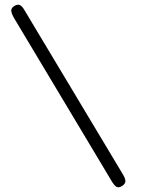

<svg xmlns="http://www.w3.org/2000/svg" viewBox="-20 -748 598 811"><path d="M495 38Q487 43 480 43Q473 43 467 37.5Q461 32 454 21L38 -674Q27 -694 27.5 -704.5Q28 -715 41 -723Q54 -731 64 -726.5Q74 -722 84 -704L500 -10Q511 9 509.5 19.5Q508 30 495 38Z"/></svg>

Font: Fredoka SemiExpanded Light
Style: Regular
Weight: 300
Width: 6
Designer: Ben Nathan
Foundry: Milena B. Brandão, Ben Nathan
Version: Version 2.001